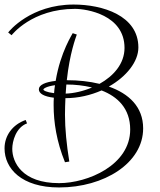

<svg xmlns="http://www.w3.org/2000/svg" viewBox="-20 -738 704 845"><path d="M285 -27C273 -102 266 -171 266 -233C266 -259 267 -283 268 -306C325 -306 379 -319 427 -340C497 -313 553 -261 553 -168C553 -11 366 68 240 68C77 68 34 -24 34 -83C34 -116 50 -177 99 -195L93 -210C36 -190 0 -142 0 -85C0 4 75 87 240 87C438 87 610 -20 610 -173C610 -268 547 -326 459 -357C537 -401 589 -467 589 -529C589 -670 431 -718 304 -718C115 -718 20 -601 16 -595L31 -583C32 -584 120 -699 310 -699C361 -699 528 -673 528 -527C528 -457 479 -403 418 -369C373 -380 324 -385 275 -385H274C287 -504 313 -571 318 -586L300 -592C300 -590 246 -510 225 -382C179 -377 151 -364 151 -345C151 -326 174 -313 217 -308C216 -297 216 -286 216 -275C216 -200 229 -115 266 -24ZM269 -326C270 -340 271 -353 272 -366H275C309 -366 348 -362 385 -353C345 -336 303 -327 269 -326ZM171 -344C171 -348 185 -358 222 -363C220 -352 219 -340 218 -328C184 -332 171 -340 171 -344Z"/></svg>

Font: Clicker Script
Style: Regular
Weight: 400
Designer: Astigmatic (AOETI)
Foundry: Astigmatic (AOETI)
Version: Version 1.000